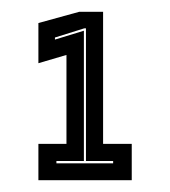

<svg xmlns="http://www.w3.org/2000/svg" viewBox="-20 -720 288 325"><path d="M45 -415V-476.5H92.5V-627L45 -613V-681L114 -700H154.5V-476.5H203V-415ZM75.5 -443.5H171.5V-447.5H125.5V-672H122.5L73 -656.5V-653L122 -668V-447.5H75.5Z"/></svg>

Font: Tourney Expanded ExtraBold
Style: Regular
Weight: 800
Width: 7
Designer: Tyler Finck
Foundry: Etcetera Type Co
Version: Version 1.010; ttfautohint (v1.8.3)